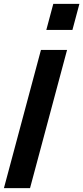

<svg xmlns="http://www.w3.org/2000/svg" viewBox="-69 -980 433 1000"><path d="M172.2 -824H308.2L344.6 -960H208.6ZM-48.6 0H87.4L280.3 -720H144.3Z"/></svg>

Font: Manrope
Style: ExtraBoldItalic
Weight: 800
Italic angle: -15°
Designer: Mikhail Sharanda
Foundry: Mikhail Sharanda
Version: Version 4.502;hotconv 1.0.109;makeotfexe 2.5.65596